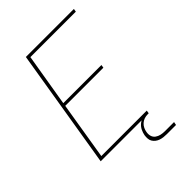

<svg xmlns="http://www.w3.org/2000/svg" viewBox="-257 -844 1114 1114"><g transform="rotate(-45 300.0 -287.5)"><path d="M51 0 172 -735H566L563 -716H190L136 -392H449L446 -373H133L75 -19H448L445 0ZM434 160Q421 160 408 158.5Q395 157 383 153Q371 149 361 141.5Q351 134 344.5 123.5Q338 113 337 100Q336 87 338 73Q341 56 349 39.5Q357 23 371 11Q385 -1 402.5 -6Q420 -11 438 -11L436 0Q422 0 408.5 4.5Q395 9 384 19Q373 29 367 42Q361 55 359 68Q356 85 360.5 100Q365 115 377.5 124Q390 133 405.5 136.5Q421 140 438 140H513L509 160Z"/></g></svg>

Font: Iosevka Curly Thin Extended
Style: Italic
Weight: 100
Width: 7
Italic angle: -9°
Monospace: yes
Designer: Belleve Invis
Foundry: Belleve Invis
Version: Version 11.1.0; ttfautohint (v1.8.3)